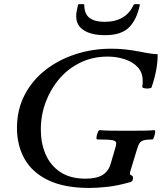

<svg xmlns="http://www.w3.org/2000/svg" viewBox="-20 -917 800 950"><path d="M423 13Q299 13 219.5 -25Q140 -63 102 -130Q64 -197 64 -284Q64 -374 101.5 -446.5Q139 -519 204 -570Q269 -621 353 -648.5Q437 -676 531 -676Q567 -676 599 -672.5Q631 -669 664 -663Q704 -655 725 -652Q746 -649 760 -649Q761 -575 730 -485Q729 -481 717 -479.5Q705 -478 694 -480.5Q683 -483 684 -488Q686 -498 686 -505.5Q686 -513 686 -517Q686 -558 661.5 -584.5Q637 -611 597 -624Q557 -637 513 -637Q439 -637 378 -607.5Q317 -578 273.5 -527Q230 -476 206 -411.5Q182 -347 182 -276Q182 -209 205.5 -154Q229 -99 278 -66Q327 -33 403 -33Q457 -33 487 -51Q517 -69 528 -108L552 -190Q553 -193 554 -197.5Q555 -202 555 -209Q555 -220 535.5 -223.5Q516 -227 462 -227Q456 -227 457.5 -238.5Q459 -250 463.5 -261.5Q468 -273 473 -273Q497 -271 528.5 -270.5Q560 -270 609 -270Q655 -270 689 -270.5Q723 -271 744 -273Q749 -273 747.5 -261.5Q746 -250 742 -238.5Q738 -227 734 -227Q706 -227 692 -223Q678 -219 671 -209.5Q664 -200 659 -182L624 -67Q621 -56 624.5 -53Q628 -50 633 -48Q638 -46 638 -36Q638 -26 634.5 -22Q631 -18 625 -16Q562 2 511 7.5Q460 13 423 13ZM500 -743Q433 -743 395 -767Q357 -791 357 -837Q357 -851 360 -864.5Q363 -878 366 -893Q367 -896 374.5 -896.5Q382 -897 389.5 -896.5Q397 -896 397 -893Q397 -848 423 -828.5Q449 -809 497 -809Q603 -809 641 -893Q642 -896 650 -896.5Q658 -897 665.5 -896.5Q673 -896 672 -893Q657 -820 618.5 -781.5Q580 -743 500 -743Z"/></svg>

Font: Junicode SmExp
Style: Bold Italic
Weight: 700
Width: 6
Italic angle: -11°
Designer: Peter S. Baker
Version: Version 2.205; ttfautohint (v1.8.4)